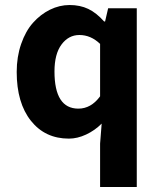

<svg xmlns="http://www.w3.org/2000/svg" viewBox="-20 -543 640 769"><path d="M380.9 206.1V32.2L387.2 -47.9Q359.9 -20.5 325 -4.2Q290 12.2 255.9 12.2Q160.6 12.2 103.8 -59.3Q46.9 -130.9 46.9 -254.9Q46.9 -315.4 64.7 -366.9Q82.5 -418.5 112.3 -451.9Q142.1 -485.4 180.2 -504.2Q218.3 -522.9 258.8 -522.9Q300.8 -522.9 333.5 -507.3Q366.2 -491.7 397 -457H400.9L413.1 -509.8H527.8V206.1ZM293.9 -107.9Q344.7 -107.9 380.9 -157.2V-367.2Q343.8 -402.8 297.9 -402.8Q254.9 -402.8 226.6 -365Q198.2 -327.1 198.2 -256.8Q198.2 -107.9 293.9 -107.9Z"/></svg>

Font: Office Code Pro D Bold
Style: Regular
Weight: 700
Designer: Nathan Rutzky & Paul D. Hunt
Foundry: Adobe Systems Incorporated
Version: Version 1.004;PS 001.004;hotconv 1.0.70;makeotf.lib2.5.58329